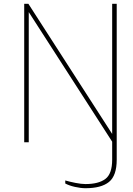

<svg xmlns="http://www.w3.org/2000/svg" viewBox="-20 -752 705 1015"><path d="M597 -732V92Q597 177 556 210Q515 243 432 243Q407 243 376 236Q345 229 325 218V202Q349 209 379.5 215Q410 221 432 221Q501 221 537 194Q573 167 573 92V-3L132 -688V0H108V-732H130L573 -44V-732Z"/></svg>

Font: Exo Thin
Style: Regular
Weight: 250
Designer: Natanael Gama
Foundry: Natanael Gama
Version: Version 1.500; ttfautohint (v1.6)